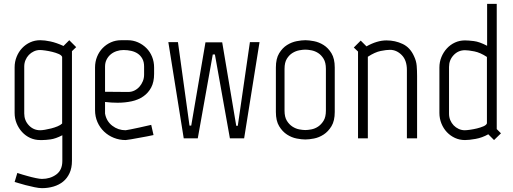

<svg xmlns="http://www.w3.org/2000/svg" viewBox="-20 -719 2667 998"><path d="M303 -423Q300 -432 285 -438.5Q270 -445 251.5 -449.5Q233 -454 215 -456.5Q197 -459 188 -459Q171 -459 156 -452Q141 -445 130 -433.5Q119 -422 112.5 -406.5Q106 -391 106 -373V-129Q106 -93 130 -67.5Q154 -42 189 -42Q198 -42 213.5 -44.5Q229 -47 246.5 -51.5Q264 -56 279.5 -62.5Q295 -69 303 -77ZM354 117Q354 154 341.5 181Q329 208 308 225Q287 242 258.5 250.5Q230 259 198 259Q183 259 159 254Q135 249 112 243Q85 236 56 227L70 180Q97 189 123 196Q144 202 165.5 206.5Q187 211 198 211Q241 211 272.5 188Q304 165 304 118V-16Q269 2 243 5.5Q217 9 200 9H189Q161 9 137 -2Q113 -13 95 -32.5Q77 -52 66.5 -77.5Q56 -103 56 -132V-369Q56 -398 66.5 -424Q77 -450 95 -469Q113 -488 137 -499Q161 -510 189 -510Q212 -510 242.5 -503.5Q273 -497 310 -480L340 -510L376 -474L354 -453Z M644 -241H646Q664 -241 679 -248.5Q694 -256 705 -268.5Q716 -281 722.5 -297Q729 -313 729 -331V-373Q729 -397 720 -413.5Q711 -430 696.5 -440Q682 -450 662.5 -454.5Q643 -459 622 -459Q603 -459 585.5 -453Q568 -447 555 -436Q542 -425 534 -409Q526 -393 526 -373V-242ZM474 -368Q474 -398 484.5 -424Q495 -450 513.5 -469Q532 -488 556.5 -499Q581 -510 610 -510H644Q672 -510 697 -499Q722 -488 741 -469Q760 -450 770.5 -424Q781 -398 781 -368V-335Q781 -293 766 -264.5Q751 -236 725 -218Q699 -200 664.5 -192.5Q630 -185 591 -185Q575 -185 559 -186Q543 -187 526 -189V-129Q533 -89 563.5 -65.5Q594 -42 633 -42Q637 -42 658.5 -46.5Q680 -51 704 -56Q732 -62 766 -70L778 -17Q741 -9 711 -4Q685 1 661.5 5Q638 9 633 9Q601 9 572 -2.5Q543 -14 521 -35Q499 -56 486.5 -84.5Q474 -113 474 -147Z M1135 -499 1208 -65H1216L1279 -500H1329L1249 0H1175L1097 -436H1086L1008 0H935L855 -500H905L965 -66H974L1048 -499Z M1674 -144V-361Q1674 -394 1662 -413.5Q1650 -433 1633.5 -443.5Q1617 -454 1598.5 -457.5Q1580 -461 1567 -461Q1554 -461 1535.5 -457.5Q1517 -454 1500 -443.5Q1483 -433 1471 -413.5Q1459 -394 1459 -361V-144Q1459 -111 1471 -91.5Q1483 -72 1500 -61Q1517 -50 1535.5 -46.5Q1554 -43 1567 -43Q1580 -43 1598.5 -46.5Q1617 -50 1633.5 -61Q1650 -72 1662 -91.5Q1674 -111 1674 -144ZM1720 -137Q1720 -91 1703 -63Q1686 -35 1662 -19.5Q1638 -4 1612 1Q1586 6 1567 6Q1548 6 1522 1Q1496 -4 1472 -19.5Q1448 -35 1431 -63Q1414 -91 1414 -137V-368Q1414 -414 1431 -442Q1448 -470 1472 -485Q1496 -500 1522 -505Q1548 -510 1567 -510Q1586 -510 1612 -505Q1638 -500 1662 -485Q1686 -470 1703 -442Q1720 -414 1720 -368Z M2132 -427Q2144 -402 2146 -376.5Q2148 -351 2148 -324V0H2095V-355Q2095 -406 2068 -433Q2041 -460 2007 -460Q1988 -460 1958.5 -454Q1929 -448 1892 -424V0H1841V-451L1819 -472L1855 -508L1885 -478Q1940 -509 1989 -509Q2034 -509 2073 -490.5Q2112 -472 2132 -427Z M2511 -78V-423Q2476 -446 2445 -452Q2414 -458 2397 -458Q2362 -458 2338 -432.5Q2314 -407 2314 -371V-128Q2314 -110 2320.5 -94.5Q2327 -79 2338 -67.5Q2349 -56 2364 -49Q2379 -42 2396 -42Q2405 -42 2423 -44.5Q2441 -47 2459.5 -51.5Q2478 -56 2493 -62.5Q2508 -69 2511 -78ZM2512 -481V-699H2562V-48L2584 -26L2548 9L2518 -21Q2486 -3 2452 3Q2418 9 2397 9Q2369 9 2345 -2Q2321 -13 2303 -32Q2285 -51 2274.5 -77Q2264 -103 2264 -132V-368Q2264 -397 2274.5 -422.5Q2285 -448 2303 -467.5Q2321 -487 2345 -498Q2369 -509 2397 -509Q2414 -509 2443 -505.5Q2472 -502 2512 -481Z"/></svg>

Font: Marvel
Style: Regular
Weight: 400
Designer: Carolina Trebol
Foundry: Carolina Trebol
Version: Version 1.001